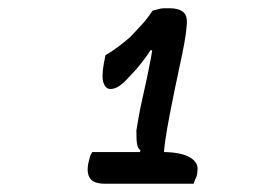

<svg xmlns="http://www.w3.org/2000/svg" viewBox="-20 -809 640 466"><path d="M204 -440H373Q419 -440 441 -427Q463 -414 459 -393Q459 -389 458 -384.5Q457 -380 455 -376Q453 -372 452 -368.5Q451 -365 450 -363H236Q208 -363 199 -375.5Q190 -388 194 -411Q195 -416 196 -419.5Q197 -423 198 -427Q199 -431 200.5 -434Q202 -437 204 -440ZM377 -417H311L321 -444Q316 -448 314 -454Q312 -460 311.5 -469.5Q311 -479 311 -492Q313 -505 316.5 -525Q320 -545 325.5 -569Q331 -593 336.5 -619Q342 -645 346.5 -669Q351 -693 352 -712L360 -687H331L358 -707Q349 -692 339 -677.5Q329 -663 317.5 -649Q306 -635 293 -622Q282 -609 270.5 -601Q259 -593 248 -593Q237 -593 231.5 -607Q226 -621 232 -655L236 -675Q253 -685 267.5 -696Q282 -707 296 -719Q310 -734 324 -749Q338 -764 350 -783Q355 -784 359.5 -785.5Q364 -787 369 -788Q374 -789 379.5 -789Q385 -789 392 -789Q413 -789 424.5 -780Q436 -771 433 -746Q432 -730 427.5 -705Q423 -680 416.5 -650.5Q410 -621 403.5 -589Q397 -557 391 -526Q385 -495 381 -467Q377 -439 377 -417Z"/></svg>

Font: Rec Mono Duotone
Style: Italic
Weight: 400
Italic angle: -10°
Monospace: yes
Version: Version 1.085; ttfautohint (v1.8.4.7-5d5b)